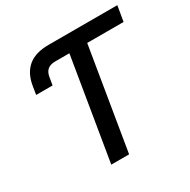

<svg xmlns="http://www.w3.org/2000/svg" viewBox="-163 -881 1022 1034"><g transform="rotate(-30 348.5 -364.0)"><path d="M77.1 -527.3 85.4 -579.6Q97.7 -652.8 143.1 -690.2Q188.5 -727.5 269.5 -727.5H315.9L299.8 -632.3H257.3Q226.1 -632.3 209 -618.4Q191.9 -604.5 187 -574.2L179.2 -527.3ZM299.3 -632.3 315.9 -727.5H697.3L681.2 -632.3H455.1L350.6 0H239.7L344.2 -632.3Z"/></g></svg>

Font: Inter 20pt Medium
Style: Italic
Weight: 500
Italic angle: -9.3988°
Version: Version 4.001;git-66647c0bb